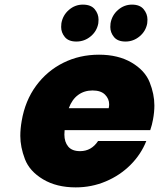

<svg xmlns="http://www.w3.org/2000/svg" viewBox="-20 -805 689 832"><path d="M311 -625Q277 -625 261 -644.5Q245 -664 245 -688Q245 -696 246 -704Q252 -739 278.5 -762Q305 -785 339 -785Q374 -785 390.5 -765Q407 -745 407 -720Q407 -712 406 -704Q400 -670 373 -647.5Q346 -625 311 -625ZM524 -625Q490 -625 474 -644.5Q458 -664 458 -688Q458 -696 459 -704Q465 -739 491.5 -762Q518 -785 552 -785Q586 -785 602.5 -765Q619 -745 619 -720Q619 -712 618 -704Q612 -670 585 -647.5Q558 -625 524 -625ZM643 -287Q639 -264 631 -241H260Q259 -231 259 -222Q259 -190 275.5 -170Q292 -150 327 -150Q376 -150 405 -194H614Q591 -136 545.5 -90.5Q500 -45 438.5 -19Q377 7 308 7Q225 7 166.5 -28Q108 -63 88 -115.5Q68 -168 68 -216Q68 -247 74 -281Q89 -369 136.5 -433.5Q184 -498 254.5 -533Q325 -568 409 -568Q492 -568 550 -534Q608 -500 628.5 -448.5Q649 -397 649 -348Q649 -319 643 -287ZM451 -336Q453 -345 453 -353Q453 -377 435 -395Q417 -413 381 -413Q345 -413 318.5 -393.5Q292 -374 278 -336Z"/></svg>

Font: Fz Poppins ExtBd
Style: Italic
Weight: 800
Italic angle: -10°
Designer: Ninad Kale (Devanagari), Jonny Pinhorn (Latin)
Foundry: Indian Type Foundry
Version: Vit hóa bi Vntype.Com & FontZin.Com